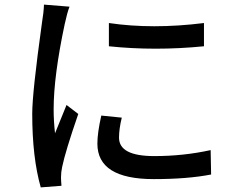

<svg xmlns="http://www.w3.org/2000/svg" viewBox="-20 -783 1040 834"><path d="M453 -683Q642 -655 866 -683V-582Q653 -561 453 -582ZM509 -272Q497 -223 497 -185Q497 -105 650 -105Q777 -105 895 -131L897 -25Q794 -5 648 -5Q403 -5 403 -159Q403 -206 420 -281ZM282 -754Q272 -729 261 -678Q213 -452 213 -308Q213 -258 219 -204Q249 -279 269 -327L320 -288Q264 -126 250 -58Q245 -35 245 -13Q245 0 247 24L157 31Q120 -99 120 -289Q120 -380 162 -682Q170 -730 171 -763Z"/></svg>

Font: Noto Sans S Chinese Medium
Style: Regular
Weight: 500
Designer: Ryoko NISHIZUKA  (kana & ideographs); Paul D. Hunt (Latin, Greek & Cyrillic); Wenlong ZHANG  (bopomofo); Sandoll Communi
Foundry: Adobe Systems Incorporated
Version: Version 1.000;PS 1;hotconv 1.0.78;makeotf.lib2.5.61930